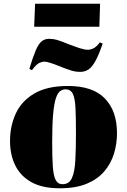

<svg xmlns="http://www.w3.org/2000/svg" viewBox="-20 -1000 684 1034"><path d="M302 14Q209 14 150 -18.5Q91 -51 62.5 -108.5Q34 -166 34 -241Q34 -321 65 -388.5Q96 -456 165 -496.5Q234 -537 346 -537Q480 -537 545 -469.5Q610 -402 610 -283Q610 -226 594 -173Q578 -120 542 -77.5Q506 -35 447 -10.5Q388 14 302 14ZM317 -8Q352 -8 367 -40.5Q382 -73 385.5 -134Q389 -195 389 -281Q389 -366 386.5 -418.5Q384 -471 372 -495Q360 -519 333 -519Q317 -519 303.5 -509Q290 -499 280.5 -469.5Q271 -440 266 -383.5Q261 -327 261 -235Q261 -153 264.5 -103Q268 -53 280 -30.5Q292 -8 317 -8ZM169 -980H519L515 -856H164ZM412 -613Q387 -613 366 -619.5Q345 -626 316 -637Q282 -651 257 -659.5Q232 -668 219 -668Q206 -668 190.5 -660.5Q175 -653 152 -622L138 -629Q157 -692 172 -727.5Q187 -763 204 -777Q221 -791 244 -791Q267 -791 287.5 -785Q308 -779 352 -761Q386 -748 411 -740Q436 -732 453 -732Q467 -732 483 -739.5Q499 -747 518 -772L533 -765Q513 -707 495 -673.5Q477 -640 457.5 -626.5Q438 -613 412 -613Z"/></svg>

Font: Literata 72pt Black
Style: Italic
Weight: 900
Italic angle: -2°
Designer: Latin by Veronika Burian and Jose Scaglione. Greek by Irene Vlachou. Cyrillic by Vera Evstafieva
Foundry: TypeTogether
Version: Version 3.002